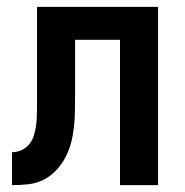

<svg xmlns="http://www.w3.org/2000/svg" viewBox="-20 -540 540 560"><path d="M15 0V-96Q29 -96 42.5 -102Q56 -108 65 -119Q74 -130 78.5 -144Q83 -158 85 -172Q87 -186 87.5 -200.5Q88 -215 88 -229V-520H441V0H330V-424H199V-261Q199 -237 198.5 -214Q198 -191 195.5 -168Q193 -145 187 -122.5Q181 -100 170 -79.5Q159 -59 142.5 -42Q126 -25 105.5 -15Q85 -5 61.5 -2.5Q38 0 15 0Z"/></svg>

Font: Iosevka Algr
Style: Bold
Weight: 700
Monospace: yes
Designer: Belleve Invis
Foundry: Belleve Invis
Version: Version 26.0.2; ttfautohint (v1.8.3)